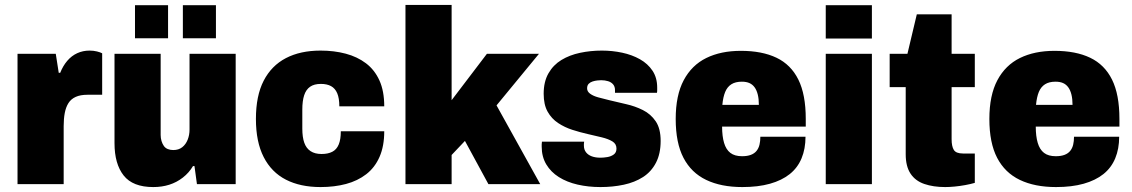

<svg xmlns="http://www.w3.org/2000/svg" viewBox="-20 -746 4586 778"><path d="M51 0V-528H206L218 -451H224Q235 -479 252.5 -499.5Q270 -520 293 -530.5Q316 -541 343 -541Q359 -541 373 -537.5Q387 -534 394 -530V-362H334Q306 -362 287 -353.5Q268 -345 257.5 -328.5Q247 -312 242.5 -288.5Q238 -265 238 -235V0Z M601 12Q518 12 481 -35Q444 -82 444 -166V-528H631V-199Q631 -186 634.5 -174.5Q638 -163 644 -154.5Q650 -146 660 -142Q670 -138 682 -138Q704 -138 718.5 -149.5Q733 -161 740.5 -180Q748 -199 748 -221V-528H935V0H778L768 -73H762Q746 -46 721 -26.5Q696 -7 666 2.5Q636 12 601 12ZM527 -591V-725H661V-591ZM721 -591V-725H855V-591Z M1279 12Q1197 12 1138.5 -18Q1080 -48 1048.5 -109.5Q1017 -171 1017 -264Q1017 -358 1048.5 -419Q1080 -480 1138.5 -510.5Q1197 -541 1279 -541Q1334 -541 1381 -528.5Q1428 -516 1463 -489.5Q1498 -463 1517.5 -420Q1537 -377 1537 -315H1355Q1355 -348 1346.5 -368Q1338 -388 1321.5 -397Q1305 -406 1280 -406Q1253 -406 1236.5 -394.5Q1220 -383 1212.5 -360Q1205 -337 1205 -302V-225Q1205 -190 1213 -167.5Q1221 -145 1238.5 -133.5Q1256 -122 1283 -122Q1309 -122 1326.5 -131Q1344 -140 1352.5 -160.5Q1361 -181 1361 -214H1537Q1537 -154 1518 -110.5Q1499 -67 1464 -40Q1429 -13 1382 -0.5Q1335 12 1279 12Z M1623 0V-726H1810V-340L1953 -528H2164L1992 -319L2169 0H1959L1864 -175L1810 -118V0Z M2413 12Q2364 12 2320.5 2Q2277 -8 2244.5 -28.5Q2212 -49 2193.5 -80Q2175 -111 2175 -152Q2175 -156 2175 -161Q2175 -166 2176 -172H2347Q2346 -167 2346 -163Q2346 -159 2346 -156Q2346 -140 2354.5 -129Q2363 -118 2378 -112.5Q2393 -107 2413 -107Q2426 -107 2441 -109.5Q2456 -112 2467 -120Q2478 -128 2478 -144Q2478 -163 2461.5 -173Q2445 -183 2418.5 -189.5Q2392 -196 2361 -203Q2330 -210 2299 -220Q2268 -230 2241.5 -247.5Q2215 -265 2199 -293.5Q2183 -322 2183 -366Q2183 -415 2202.5 -449Q2222 -483 2255 -503Q2288 -523 2330.5 -532Q2373 -541 2419 -541Q2461 -541 2501 -532.5Q2541 -524 2573 -506Q2605 -488 2624 -459.5Q2643 -431 2643 -391Q2643 -387 2643 -380.5Q2643 -374 2642 -370H2472V-381Q2472 -395 2464.5 -404Q2457 -413 2444 -417Q2431 -421 2416 -421Q2410 -421 2400.5 -420Q2391 -419 2381.5 -416Q2372 -413 2365.5 -406.5Q2359 -400 2359 -388Q2359 -375 2371.5 -366Q2384 -357 2404 -351.5Q2424 -346 2449 -340Q2481 -332 2517 -324Q2553 -316 2585 -300Q2617 -284 2637 -254.5Q2657 -225 2657 -175Q2657 -123 2638 -86.5Q2619 -50 2585.5 -28.5Q2552 -7 2507.5 2.5Q2463 12 2413 12Z M2988 12Q2902 12 2841.5 -17Q2781 -46 2749.5 -106.5Q2718 -167 2718 -264Q2718 -360 2750.5 -421Q2783 -482 2842 -511Q2901 -540 2982 -540Q3068 -540 3126.5 -512Q3185 -484 3215 -423.5Q3245 -363 3245 -264V-233H2906Q2906 -194 2914 -167Q2922 -140 2939.5 -126.5Q2957 -113 2987 -113Q3008 -113 3022.5 -118.5Q3037 -124 3045.5 -134.5Q3054 -145 3057.5 -159.5Q3061 -174 3061 -192H3244Q3244 -143 3228 -104.5Q3212 -66 3180 -40.5Q3148 -15 3100 -1.5Q3052 12 2988 12ZM2907 -321H3055Q3055 -345 3050.5 -363Q3046 -381 3037.5 -392.5Q3029 -404 3016.5 -409.5Q3004 -415 2986 -415Q2960 -415 2943.5 -404.5Q2927 -394 2918.5 -373.5Q2910 -353 2907 -321Z M3326 -590V-725H3513V-590ZM3326 0V-528H3513V0Z M3810 12Q3762 12 3725.5 -0.5Q3689 -13 3669.5 -42.5Q3650 -72 3650 -121V-393H3585V-528H3657L3695 -688H3836V-528H3930V-393H3836V-182Q3836 -153 3845 -138.5Q3854 -124 3882 -124H3930V-5Q3913 0 3891 4Q3869 8 3848 10Q3827 12 3810 12Z M4259 12Q4173 12 4112.5 -17Q4052 -46 4020.5 -106.5Q3989 -167 3989 -264Q3989 -360 4021.5 -421Q4054 -482 4113 -511Q4172 -540 4253 -540Q4339 -540 4397.5 -512Q4456 -484 4486 -423.5Q4516 -363 4516 -264V-233H4177Q4177 -194 4185 -167Q4193 -140 4210.5 -126.5Q4228 -113 4258 -113Q4279 -113 4293.5 -118.5Q4308 -124 4316.5 -134.5Q4325 -145 4328.5 -159.5Q4332 -174 4332 -192H4515Q4515 -143 4499 -104.5Q4483 -66 4451 -40.5Q4419 -15 4371 -1.5Q4323 12 4259 12ZM4178 -321H4326Q4326 -345 4321.5 -363Q4317 -381 4308.5 -392.5Q4300 -404 4287.5 -409.5Q4275 -415 4257 -415Q4231 -415 4214.5 -404.5Q4198 -394 4189.5 -373.5Q4181 -353 4178 -321Z"/></svg>

Font: Archivo SemiCondensed Black
Style: Regular
Weight: 900
Width: 4
Designer: Hector Gatti
Foundry: Omnibus-Type
Version: Version 2.001